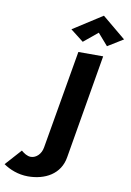

<svg xmlns="http://www.w3.org/2000/svg" viewBox="-341 -1060 935 1372"><g transform="rotate(10 126.0 -374.5)"><path d="M283 -861 357 -776 469 -845 298 -987 86 -851 181 -777ZM-112 64 -217 181C-172 212 -110 238 -38 238C85 238 195 180 215 54L343 -700H163L40 15C32 63 -3 96 -40 97C-41 97 -42 97 -43 97C-68 97 -92 81 -112 64Z"/></g></svg>

Font: Jost
Style: Bold Italic
Weight: 700
Italic angle: -5°
Version: Version 3.710